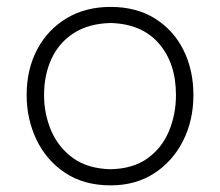

<svg xmlns="http://www.w3.org/2000/svg" viewBox="-20 -540 653 570"><path d="M308.6 10.3Q229 10.3 173.1 -27.1Q117.2 -64.5 88.1 -125.7Q59.1 -187 59.1 -257.8Q59.1 -334 90.3 -393.1Q121.6 -452.1 177.7 -485.8Q233.9 -519.5 308.1 -519.5Q384.8 -519.5 439.9 -485.1Q495.1 -450.7 524.7 -391.4Q554.2 -332 554.2 -257.8Q554.2 -183.1 523.7 -122.3Q493.2 -61.5 438 -25.6Q382.8 10.3 308.6 10.3ZM308.6 -37.6Q375.5 -39.1 418.5 -70.3Q461.4 -101.6 481.9 -151.4Q502.4 -201.2 502.4 -257.8Q502.4 -352.5 451.7 -410.9Q400.9 -469.2 308.6 -471.7Q243.2 -470.2 199 -441.7Q154.8 -413.1 132.8 -365.2Q110.8 -317.4 110.8 -257.8Q110.8 -201.2 132.3 -151.4Q153.8 -101.6 197.5 -70.3Q241.2 -39.1 308.6 -37.6Z"/></svg>

Font: Pinar-DS3-FD Light
Style: Regular
Weight: 300
Designer: Amin Abedi
Version: Version 3.000